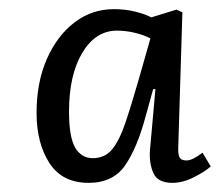

<svg xmlns="http://www.w3.org/2000/svg" viewBox="-20 -762 484 420"><path d="M370 -442Q369 -426 372.5 -418.5Q376 -411 388 -411Q401 -411 423 -428L441 -398Q429 -387 404.5 -374.5Q380 -362 357 -362Q325 -362 315.5 -383.5Q306 -405 308 -433L320 -567H315L299 -509Q280 -438 253.5 -400Q227 -362 174 -362Q116 -362 88 -405.5Q60 -449 60 -515Q60 -582 82.5 -633Q105 -684 143 -713Q181 -742 229 -742Q254 -742 276 -736.5Q298 -731 311 -724L366 -741L379 -735ZM183 -416Q209 -416 225 -435Q241 -454 254.5 -494Q268 -534 286 -597L309 -678Q296 -685 276 -690Q256 -695 236 -695Q189 -695 160 -646.5Q131 -598 131 -518Q131 -462 144.5 -439Q158 -416 183 -416Z"/></svg>

Font: Literata 12pt
Style: Italic
Weight: 400
Italic angle: -2°
Designer: Latin by Veronika Burian and Jose Scaglione. Greek by Irene Vlachou. Cyrillic by Vera Evstafieva
Foundry: TypeTogether
Version: Version 3.002